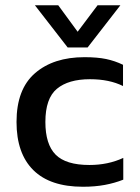

<svg xmlns="http://www.w3.org/2000/svg" viewBox="-20 -702 534 732"><path d="M238 -521 113 -682H202L276 -581L352 -682H439L314 -521ZM296 10Q171 10 107 -53.5Q43 -117 43 -237Q43 -362 113.5 -423Q184 -484 302 -484Q351 -484 384.5 -477Q418 -470 449 -455V-374Q397 -400 323 -400Q241 -400 197 -363.5Q153 -327 153 -237Q153 -152 192 -112.5Q231 -73 321 -73Q392 -73 450 -100V-17Q417 -4 379.5 3Q342 10 296 10Z"/></svg>

Font: Kanit
Style: Regular
Weight: 400
Designer: Katatrad Team
Foundry: CadsonDemak
Version: Version 2.000; ttfautohint (v1.8.3)